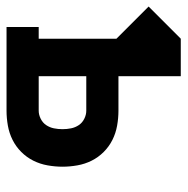

<svg xmlns="http://www.w3.org/2000/svg" viewBox="-46 -546 560 573"><g transform="rotate(90 233.5 -260.0)"><path d="M28 0V-96H63V-328L-33 -424L63 -520H175V-334H278Q300 -334 322.5 -330Q345 -326 365 -316Q385 -306 401 -290Q417 -274 427 -254Q437 -234 441 -211.5Q445 -189 445 -167Q445 -145 441 -122.5Q437 -100 427 -80Q417 -60 401 -44Q385 -28 365 -18Q345 -8 322.5 -4Q300 0 278 0ZM278 -96Q290 -96 302 -102Q314 -108 321 -118.5Q328 -129 330.5 -141.5Q333 -154 333 -167Q333 -180 330.5 -192.5Q328 -205 321 -215.5Q314 -226 302 -232Q290 -238 278 -238H175V-96Z"/></g></svg>

Font: Iosevka Gothic
Style: Bold
Weight: 700
Monospace: yes
Designer: Belleve Invis
Foundry: Belleve Invis
Version: Version 15.5.1; ttfautohint (v1.8.4)